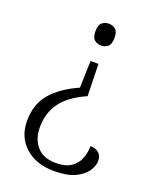

<svg xmlns="http://www.w3.org/2000/svg" viewBox="-137 -621 724 891"><g transform="rotate(20 225.0 -175.0)"><path d="M245 -540Q264 -540 278 -528.5Q292 -517 292 -486Q292 -455 278 -443.5Q264 -432 245 -432Q226 -432 212 -443.5Q198 -455 198 -486Q198 -517 212 -528.5Q226 -540 245 -540ZM267 -190Q181 -152 144.5 -100Q108 -48 108 21Q108 79 140 115.5Q172 152 233 152Q281 152 308.5 133.5Q336 115 347.5 85Q359 55 359 23Q384 23 400 36.5Q416 50 416 76Q416 100 398.5 126.5Q381 153 342 171.5Q303 190 238 190Q150 190 96 141.5Q42 93 42 13Q42 -69 87.5 -122.5Q133 -176 220 -215L224 -348H263Z"/></g></svg>

Font: Noto Serif Hentaigana Light
Style: Regular
Weight: 300
Designer: Kazuhiro Yamada
Foundry: nipponia
Version: Version 1.000; ttfautohint (v1.8.4.7-5d5b)